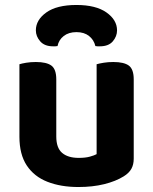

<svg xmlns="http://www.w3.org/2000/svg" viewBox="-20 -736 614 771"><path d="M58 -187V-259H206V-188Q206 -142 229.5 -122Q253 -102 296 -102Q323 -102 341 -107Q359 -112 368 -117V-259H517V-99Q517 -75 507.5 -58Q498 -41 477 -28Q445 -8 398.5 3.5Q352 15 295 15Q224 15 170.5 -6Q117 -27 87.5 -71.5Q58 -116 58 -187ZM517 -214H368V-478Q378 -481 396 -484Q414 -487 435 -487Q478 -487 497.5 -472.5Q517 -458 517 -417ZM206 -214H58V-478Q67 -481 85 -484Q103 -487 124 -487Q167 -487 186.5 -472.5Q206 -458 206 -417ZM287 -607Q256 -607 236 -591.5Q216 -576 211 -551Q206 -550 202 -550Q198 -550 193 -550Q159 -550 141.5 -570Q124 -590 124 -614Q124 -656 166 -686Q208 -716 287 -716Q365 -716 407.5 -686Q450 -656 450 -614Q450 -590 433 -570Q416 -550 381 -550Q376 -550 372 -550Q368 -550 363 -551Q357 -576 337.5 -591.5Q318 -607 287 -607Z"/></svg>

Font: Baloo Bhaijaan 2
Style: Bold
Weight: 700
Designer: Sanskriti Dholi, Noopur Datye and Ek Type
Foundry: Ek Type
Version: Version 1.701